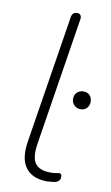

<svg xmlns="http://www.w3.org/2000/svg" viewBox="-83 -755 467 807"><g transform="rotate(10 150.0 -351.5)"><path d="M177 8Q115 8 86 -30Q57 -68 69 -143L156 -690Q158 -701 164 -706Q170 -711 180 -711Q190 -711 194.5 -704.5Q199 -698 197 -686L111 -143Q101 -82 119.5 -56.5Q138 -31 185 -31Q201 -31 209.5 -33Q218 -35 222 -35Q227 -35 230 -32Q233 -29 233 -20Q233 -10 226.5 -3.5Q220 3 209 5Q202 6 192.5 7Q183 8 177 8ZM263 -315Q247 -315 236 -326Q225 -337 225 -353Q225 -370 236 -380.5Q247 -391 263 -391Q280 -391 290 -380.5Q300 -370 300 -353Q300 -337 290 -326Q280 -315 263 -315Z"/></g></svg>

Font: Nunito ExtraLight ExtraLight
Style: Italic
Weight: 250
Italic angle: -9°
Version: Version 3.602